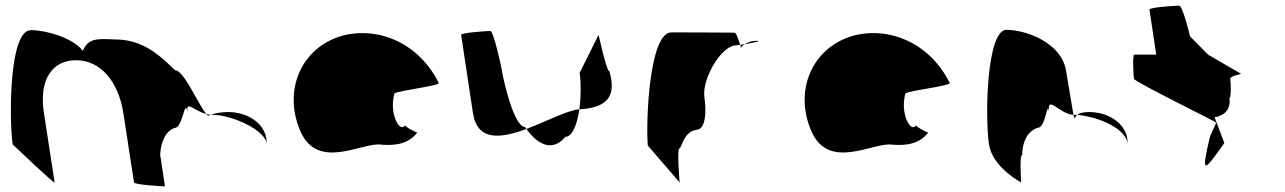

<svg xmlns="http://www.w3.org/2000/svg" viewBox="-20 -662 4566 682"><path d="M25 -149C25 -149 175 -6 174 -14L136 -261C118 -376 163 -448 250 -448C339 -448 401 -370 418 -261L456 -14C457 -6 555 0 566 0L549 -112C551 -164 573 -200 602 -208C629 -208 637 -320 646 -261C639 -309 667 -269 713 -257C684 -290 634 -413 601 -413C521 -494 464 -522 384 -522C324 -525 293 -526 274 -481C243 -526 144 -555 90 -555C10 -555 13 -230 25 -149ZM713 -257C715 -254 717 -252 719 -251L728 -254ZM728 -254H737C797 -254 920 -205 929 -149L926 -170C917 -228 855 -264 791 -264C770 -264 748 -261 728 -254Z M1047 -196C1110 -52 1270 -160 1336 -148C1387 -144 1432 -152 1462 -191C1454 -193 1418 -212 1419 -217C1401 -188 1361 -257 1381 -330C1391 -340 1550 -358 1538 -368C1470 -506 1327 -570 1195 -535C1050 -493 984 -341 1047 -196ZM1419 -218V-217ZM1463 -192 1462 -191C1464 -191 1464 -191 1463 -190Z M1660 -260C1676 -158 1761 -171 1850 -204C1849 -206 1846 -209 1845 -211C1807 -211 1770 -366 1762 -416C1761 -424 1733 -552 1722 -552C1712 -552 1617 -546 1618 -538C1618 -538 1648 -340 1660 -260ZM1850 -204C1896 -139 1948 -127 1988 -176C2014 -176 2030 -221 2038 -274C1994 -270 1920 -230 1850 -204ZM2038 -274H2045C2140 -282 2169 -322 2145 -408C2134 -408 2105 -546 2106 -538L2039 -403C2044 -370 2044 -319 2038 -274Z M2281 -145 2394 -14C2395 -6 2383 -135 2394 -135C2403 -142 2409 -194 2454 -201C2484 -201 2491 -258 2482 -318C2473 -378 2540 -501 2596 -501C2596 -501 2601 -502 2609 -503C2604 -520 2595 -546 2589 -546C2589 -546 2447 -547 2365 -547C2285 -547 2274 -225 2281 -145ZM2609 -503C2611 -498 2612 -494 2612 -491C2612 -494 2617 -500 2625 -505C2619 -504 2614 -504 2609 -503ZM2625 -505C2654 -510 2692 -517 2665 -517C2649 -517 2635 -511 2625 -505Z M2862 -196C2925 -52 3085 -160 3151 -148C3202 -144 3247 -152 3277 -191C3269 -193 3233 -212 3234 -217C3216 -188 3176 -257 3196 -330C3206 -340 3365 -358 3353 -368C3285 -506 3142 -570 3010 -535C2865 -493 2799 -341 2862 -196ZM3234 -218V-217ZM3278 -192 3277 -191C3279 -191 3279 -191 3278 -190Z M3493 -149C3505 -68 3607 -14 3607 -14C3608 -6 3600 -112 3611 -112C3612 -171 3639 -200 3666 -208C3696 -208 3699 -314 3707 -261C3696 -331 3744 -256 3793 -254C3789 -281 3777 -346 3767 -409C3752 -510 3625 -556 3555 -556C3485 -556 3478 -250 3493 -149ZM3793 -254C3795 -246 3797 -242 3798 -241C3799 -237 3796 -246 3806 -254ZM3806 -254C3862 -250 3977 -215 3987 -149L3984 -170C3975 -228 3913 -264 3849 -264C3825 -264 3813 -259 3806 -254Z M4008 -382C4010 -371 4308 -226 4300 -226L4278 -177C4244 -34 4258 -54 4329 -154L4294 -246C4310 -246 4355 -261 4347 -314C4354 -314 4352 -371 4350 -382C4348 -392 4395 -400 4388 -400L4271 -468L4207 -533C4206 -540 4180 -642 4169 -642C4158 -642 4062 -636 4063 -628L4087 -468H4009C4002 -468 4006 -392 4008 -382Z"/></svg>

Font: Ampere
Style: RevIta
Weight: 400
Version: Version 1